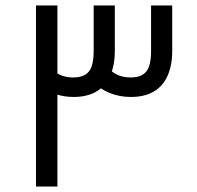

<svg xmlns="http://www.w3.org/2000/svg" viewBox="-20 -680 716 699"><path d="M457 -327Q414 -327 378 -342Q342 -357 316 -384L373 -433Q390 -415 410 -406.5Q430 -398 456 -398Q482 -398 498.5 -407.5Q515 -417 522.5 -438Q530 -459 530 -495V-660H607V-495Q607 -442 590 -404Q573 -366 539.5 -346.5Q506 -327 457 -327ZM111 -1V-660H189V-1ZM248 -327Q213 -327 182 -337.5Q151 -348 128 -367L175 -423Q190 -410 207.5 -404Q225 -398 247 -398Q273 -398 289.5 -407.5Q306 -417 313.5 -438Q321 -459 321 -495V-660H398V-495Q398 -442 381 -404Q364 -366 330.5 -346.5Q297 -327 248 -327Z"/></svg>

Font: Cairo Play
Style: Regular
Weight: 400
Designer: Mohamed Gaber, Accademia di Belle Arti di Urbino
Foundry: Kief Type Foundry, Accademia di Belle Arti di Urbino
Version: Version 3.119